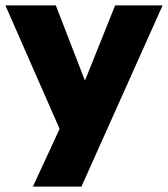

<svg xmlns="http://www.w3.org/2000/svg" viewBox="-31 -512 623 712"><path d="M91 180 190 -34 -11 -492H176L284 -213L396 -492H572L271 180Z"/></svg>

Font: Nunito Sans Black
Style: Regular
Weight: 900
Designer: Vernon Adams
Foundry: Vernon Adams
Version: Version 3.006; ttfautohint (v1.8.3)